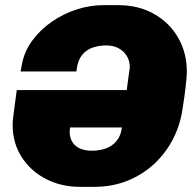

<svg xmlns="http://www.w3.org/2000/svg" viewBox="-20 -714 759 744"><path d="M289 10Q218 10 159 -20Q100 -50 64.5 -104.5Q29 -159 29 -230Q29 -241 30.5 -255Q32 -269 35.5 -294.5Q39 -320 45 -365H271Q263 -303 258 -270Q253 -237 251.5 -223Q250 -209 250 -204Q250 -180 260.5 -163.5Q271 -147 290 -138.5Q309 -130 335 -130Q358 -130 378 -135Q398 -140 413.5 -151Q429 -162 439 -178.5Q449 -195 452 -218Q463 -302 469 -348.5Q475 -395 478 -417Q481 -439 482 -445Q483 -451 483 -454Q483 -477 472 -496Q461 -515 440.5 -526.5Q420 -538 391 -538Q363 -538 339 -529.5Q315 -521 299 -502Q283 -483 278 -451L276 -437H60L64 -460Q73 -513 104.5 -556Q136 -599 181 -630Q226 -661 277.5 -677.5Q329 -694 380 -694H438Q517 -694 577 -660Q637 -626 670.5 -567.5Q704 -509 704 -436Q704 -418 699.5 -378.5Q695 -339 687 -290Q678 -228 649.5 -173.5Q621 -119 576.5 -78Q532 -37 473.5 -13.5Q415 10 345 10ZM79 -220 99 -365H655L635 -220Z"/></svg>

Font: Chivo Medium Black
Style: Italic
Weight: 900
Italic angle: -8.05°
Version: Version 2.002